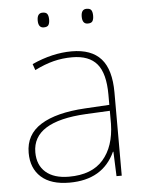

<svg xmlns="http://www.w3.org/2000/svg" viewBox="-52 -752 615 804"><g transform="rotate(-5 255.5 -349.5)"><path d="M428 -350V0H406L402 -103H400Q348 10 208 10Q130 10 89 -27Q48 -64 48 -129Q48 -206 113 -246.5Q178 -287 299 -294L402 -300V-343Q402 -432 368.5 -472Q335 -512 264 -512Q223 -512 185.5 -502.5Q148 -493 106 -472L97 -498Q183 -537 264 -537Q347 -537 387.5 -491.5Q428 -446 428 -350ZM301 -270Q76 -258 76 -129Q76 -75 110.5 -45Q145 -15 208 -15Q304 -15 352 -70Q400 -125 402 -220V-275ZM157 -709Q172 -709 177 -701Q182 -693 182 -678Q182 -663 177 -655Q172 -647 157 -647Q134 -647 134 -678Q134 -709 157 -709ZM342 -709Q357 -709 362 -701Q367 -693 367 -678Q367 -663 362 -655Q357 -647 342 -647Q319 -647 319 -678Q319 -709 342 -709Z"/></g></svg>

Font: Noto Sans UI Thin
Style: Regular
Weight: 250
Designer: Monotype Design Team
Foundry: Monotype Imaging Inc.
Version: Version 1.001